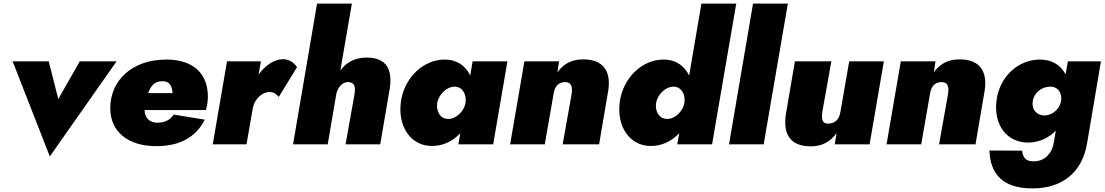

<svg xmlns="http://www.w3.org/2000/svg" viewBox="-20 -800 6121 1064"><path d="M50 -460 256 67 626 -460H422L303 -251L250 -460Z M846 10C974 10 1065 -38 1115 -137L943 -165C922 -135 894 -120 851 -120C809 -120 783 -146 781 -190H1121C1128 -214 1132 -241 1132 -264C1132 -389 1055 -470 901 -470C715 -470 591 -357 591 -200C591 -70 690 10 846 10ZM881 -350C918 -350 934 -326 936 -284H801C818 -330 840 -350 881 -350Z M1525 -263 1626 -428C1610 -452 1583 -472 1549 -472C1500 -472 1449 -437 1413 -387L1426 -460H1238L1159 0H1346L1382 -206C1393 -253 1434 -291 1475 -290C1498 -290 1513 -277 1525 -263Z M1945 -280 1895 0H2087L2140 -310C2155 -410 2126 -482 2009 -481C1943 -480 1897 -452 1866 -409L1930 -780H1737L1604 0H1796L1844 -281C1852 -315 1878 -349 1914 -345C1950 -341 1949 -311 1945 -280Z M2201 -231C2185 -98 2256 9 2374 9C2436 9 2490 -18 2531 -62L2520 0H2713L2792 -460H2599L2586 -382C2560 -435 2513 -470 2444 -470C2326 -470 2218 -369 2201 -231ZM2403 -230C2411 -276 2455 -321 2502 -320C2544 -318 2566 -276 2560 -231C2552 -182 2506 -139 2462 -141C2417 -142 2396 -187 2403 -230Z M3148 -280 3098 0H3300L3351 -300C3366 -401 3327 -472 3210 -471C3144 -471 3099 -442 3069 -399L3078 -460H2886L2807 0H2999L3048 -281C3054 -322 3076 -345 3111 -345C3152 -345 3152 -311 3148 -280Z M3414 -231C3398 -98 3469 9 3587 9C3649 9 3703 -18 3744 -62L3733 0H3926L4060 -780H3867L3799 -381C3773 -435 3726 -470 3657 -470C3539 -470 3431 -369 3414 -231ZM3616 -230C3624 -276 3668 -321 3715 -320C3757 -318 3779 -276 3773 -231C3765 -182 3719 -139 3675 -141C3630 -142 3609 -187 3616 -230Z M4153 -780 4020 0H4212L4346 -780Z M4537 -180 4587 -460H4385L4334 -160C4321 -58 4357 11 4474 11C4540 11 4585 -19 4616 -62L4606 0H4799L4878 -460H4686L4637 -178C4629 -133 4603 -115 4568 -115C4532 -115 4533 -149 4537 -180Z M5234 -280 5184 0H5386L5437 -300C5452 -401 5413 -472 5296 -471C5230 -471 5185 -442 5155 -399L5164 -460H4972L4893 0H5085L5134 -281C5140 -322 5162 -345 5197 -345C5238 -345 5238 -311 5234 -280Z M5463 34C5468 166 5538 245 5704 244C5863 244 5978 159 6005 -10L6081 -460H5898L5885 -388C5859 -438 5811 -470 5743 -470C5626 -470 5519 -379 5502 -241C5486 -107 5560 -10 5677 -10C5737 -10 5791 -35 5831 -76L5820 -11C5811 49 5769 95 5708 94C5667 94 5650 78 5644 35ZM5703 -239C5710 -285 5751 -320 5801 -320C5839 -320 5864 -291 5861 -248L5858 -230C5846 -188 5804 -159 5765 -160C5721 -163 5697 -195 5703 -239Z"/></svg>

Font: Jost* Black
Style: Italic
Weight: 900
Italic angle: -10°
Version: Version 3.7